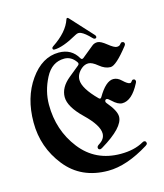

<svg xmlns="http://www.w3.org/2000/svg" viewBox="-132 -998 956 1119"><g transform="rotate(-15 346.0 -439.0)"><path d="M33.2 0ZM251 -751Q251 -756.8 258.3 -761.7Q350.1 -822.3 373.5 -893.1Q376 -900.4 380.1 -900.4Q384.3 -900.4 388.7 -895.5L510.3 -762.7Q515.6 -756.8 515.6 -752Q515.6 -741.7 504.9 -741.7Q499.5 -741.7 493.2 -748.5Q458 -785.6 434.6 -795.4Q427.2 -798.3 419.7 -798.3Q412.1 -798.3 400.9 -792Q312 -741.7 261.2 -741.7Q251 -741.7 251 -751ZM279.8 -718.3Q356.9 -718.3 393.6 -653.8Q397.5 -647 402.1 -647Q406.7 -647 411.1 -650.4L480.5 -707Q494.1 -718.3 513.2 -718.3Q532.2 -718.3 566.7 -690.4Q601.1 -662.6 616.7 -662.6Q632.3 -662.6 638.7 -671.9Q645 -681.2 651.4 -681.2Q666 -681.2 666 -667.5Q666 -662.6 660.6 -655.8Q584 -558.1 551 -558.1Q518.1 -558.1 485.1 -585.4Q452.1 -612.8 430.2 -612.8Q408.2 -612.8 389.2 -597.2Q355.5 -568.8 355.5 -532.7Q355.5 -481.4 436 -400.9Q440.4 -396.5 444.6 -396.5Q448.7 -396.5 452.6 -402.8Q501.5 -486.8 546.9 -486.8Q572.3 -486.8 594.7 -464.8Q622.1 -438.5 636.2 -438.5Q641.6 -438.5 644.5 -442.9Q651.4 -454.1 658.2 -454.1Q671.9 -454.1 671.9 -439.9Q671.9 -436.5 668 -429.2Q620.6 -336.9 562.5 -336.9Q536.1 -336.9 503.9 -368.2Q487.3 -384.3 480 -384.3Q468.8 -384.3 468.8 -370.6Q468.8 -367.7 473.6 -361.3Q523.4 -302.7 523.4 -267.1Q523.4 -201.7 382.8 -117.2Q373 -111.3 369.1 -111.3Q356 -111.3 356 -124.5Q356 -132.8 370.1 -141.6Q405.3 -163.6 405.3 -196.8Q405.3 -246.6 325.9 -323Q246.6 -399.4 246.6 -458Q246.6 -516.6 306.2 -564.9L369.1 -616.2Q375 -621.1 375 -626Q375 -630.9 371.6 -635.7Q343.8 -675.8 301.8 -675.8Q226.6 -675.8 186.5 -598.1Q146.5 -520.5 146.5 -439Q146.5 -284.2 236.1 -169.2Q325.7 -54.2 477.5 -54.2Q559.6 -54.2 615.2 -85.9Q622.1 -89.8 626 -89.8Q639.2 -89.8 639.2 -74.7Q639.2 -68.4 628.9 -62Q493.7 22 381.8 22Q218.8 22 126 -95Q33.2 -211.9 33.2 -361.8Q33.2 -511.7 106.2 -615Q179.2 -718.3 279.8 -718.3Z"/></g></svg>

Font: UnifrakturMaguntia
Style: Book
Weight: 400
Designer: j. 'mach' wust, Gerrit Ansmann, Georg Duffner, based on a font by Peter Wiegel, original typeface by Carl Albert Fahrenw
Version: Version 2017-03-19